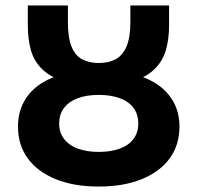

<svg xmlns="http://www.w3.org/2000/svg" viewBox="-20 -672 724 704"><path d="M342 12Q251 12 184.5 -15Q118 -42 82 -91Q46 -140 46 -208Q46 -259 67.5 -298.5Q89 -338 128 -364Q167 -390 220 -402V-371Q165 -389 135 -418Q105 -447 93.5 -487.5Q82 -528 82 -580V-652H229V-590Q229 -535 242 -502Q255 -469 280.5 -455Q306 -441 342 -441Q379 -441 404.5 -455Q430 -469 444 -502Q458 -535 458 -590V-652H600V-580Q600 -528 588 -487.5Q576 -447 546 -418Q516 -389 461 -371V-402Q515 -390 554.5 -364Q594 -338 616 -298.5Q638 -259 638 -208Q638 -140 602 -91Q566 -42 499.5 -15Q433 12 342 12ZM342 -115Q386 -115 419 -127Q452 -139 469.5 -162.5Q487 -186 487 -219Q487 -253 469.5 -276.5Q452 -300 419 -312Q386 -324 342 -324Q298 -324 265.5 -312Q233 -300 215 -276.5Q197 -253 197 -219Q197 -186 215 -162.5Q233 -139 265.5 -127Q298 -115 342 -115Z"/></svg>

Font: Source Sans 3
Style: Bold
Weight: 700
Designer: Paul D. Hunt
Foundry: Adobe
Version: Version 3.052;hotconv 1.1.0;makeotfexe 2.6.0